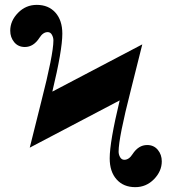

<svg xmlns="http://www.w3.org/2000/svg" viewBox="-20 -750 696 788"><path d="M22 -624Q22 -664.6 54 -697.3Q85.9 -730 130.9 -730Q179.2 -730 207.5 -698.2Q235.8 -666.5 235.8 -611.8Q235.8 -544.4 194.8 -374L564 -567.9L517.1 -380.9Q466.8 -184.6 466.8 -127.9Q466.8 -115.7 472.9 -105Q479 -94.2 490.2 -94.2Q509.3 -94.2 523.9 -117.2Q548.3 -154.8 584 -154.8Q611.3 -154.8 627.7 -135Q644 -115.2 644 -87.9Q644 -47.4 612.1 -14.6Q580.1 18.1 535.2 18.1Q486.8 18.1 458.5 -13.7Q430.2 -45.4 430.2 -100.1Q430.2 -167.5 471.2 -337.9L102.1 -144L148.9 -331.1Q199.2 -527.3 199.2 -584Q199.2 -596.2 193.1 -607.2Q187 -618.2 175.8 -618.2Q156.7 -618.2 142.1 -595.2Q117.7 -557.1 82 -557.1Q54.7 -557.1 38.3 -576.9Q22 -596.7 22 -624Z"/></svg>

Font: Flanker Steampunk
Style: Bold
Weight: 700
Designer: Alexey Kryukov, Leonardo Di Lena
Foundry: Alexey Kryukov, Leonardo Di Lena
Version: 1.210